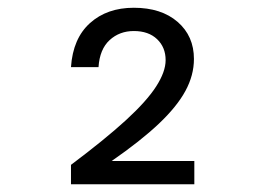

<svg xmlns="http://www.w3.org/2000/svg" viewBox="-20 -776 690 495"><path d="M163 -301V-351Q251 -417 304.5 -466Q358 -515 382.5 -553Q407 -591 407 -621Q407 -654 385 -675Q363 -696 325 -696Q288 -696 262.5 -672.5Q237 -649 234 -603H163Q168 -677 212 -716.5Q256 -756 325 -756Q396 -756 438 -719.5Q480 -683 480 -624Q480 -582 458 -541.5Q436 -501 389.5 -457Q343 -413 268 -361H481V-301Z"/></svg>

Font: Azeret Mono Light
Style: Regular
Weight: 300
Designer: Martin Vácha
Foundry: Displaay
Version: Version 1.002